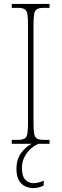

<svg xmlns="http://www.w3.org/2000/svg" viewBox="-20 -734 315 980"><path d="M40 0V-20H67Q92 -20 104 -26Q116 -32 119.5 -51Q123 -70 123 -108V-606Q123 -645 119.5 -663.5Q116 -682 104 -688Q92 -694 67 -694H40V-714H233V-694H207Q182 -694 170 -688Q158 -682 154.5 -663.5Q151 -645 151 -606V-108Q151 -70 154.5 -51Q158 -32 170 -26Q182 -20 207 -20H233V0ZM150 226Q112 226 88 202Q64 178 64 127Q64 77 90.5 43.5Q117 10 143 0H177Q158 7 138.5 24Q119 41 105.5 66Q92 91 92 123Q92 165 109 183Q126 201 151 201Q175 201 203 188V213Q190 219 178 222.5Q166 226 150 226Z"/></svg>

Font: Noto Serif Condensed Thin
Style: Regular
Weight: 100
Width: 3
Designer: Monotype Design Team
Foundry: Monotype Imaging Inc.
Version: Version 2.013; ttfautohint (v1.8.4.7-5d5b)